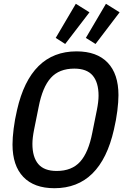

<svg xmlns="http://www.w3.org/2000/svg" viewBox="-20 -981 659 1013"><path d="M267 12Q160 12 103 -47.5Q46 -107 46 -219Q46 -254 52 -302Q58 -350 70 -401Q105 -555 183.5 -632.5Q262 -710 384 -710Q491 -710 548 -650.5Q605 -591 605 -479Q605 -444 599 -396Q593 -348 581 -297Q546 -143 467.5 -65.5Q389 12 267 12ZM279 -79Q359 -79 403 -128Q447 -177 467 -281L491 -400Q500 -445 500 -476Q500 -546 469 -582.5Q438 -619 372 -619Q292 -619 248 -570Q204 -521 184 -417L160 -298Q151 -253 151 -222Q151 -152 182 -115.5Q213 -79 279 -79ZM324 -749 274 -781 380 -961 452 -916ZM484 -749 433 -781 539 -961 611 -916Z"/></svg>

Font: IBM Plex Sans Condensed Medium
Style: Italic
Weight: 500
Width: 3
Italic angle: -11°
Designer: Mike Abbink, Paul van der Laan, Pieter van Rosmalen
Foundry: Bold Monday
Version: Version 1.3